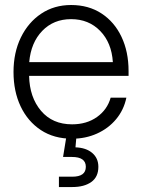

<svg xmlns="http://www.w3.org/2000/svg" viewBox="-20 -546 568 770"><path d="M269 10.3Q196.3 10.3 143.8 -24.4Q91.3 -59.1 62.7 -119.4Q34.2 -179.7 34.2 -257.3Q34.2 -335 63.7 -395.8Q93.3 -456.5 145.3 -491.2Q197.3 -525.9 265.1 -525.9Q335.4 -525.9 387.2 -491.9Q439 -458 467.3 -398.2Q495.6 -338.4 495.6 -261.2V-241.7H96.7Q98.6 -155.8 144.5 -101.6Q190.4 -47.4 269 -47.4Q327.6 -47.4 368.9 -76.7Q410.2 -106 423.8 -154.3H486.8Q476.6 -105 445.6 -67.9Q414.6 -30.8 368.9 -10.3Q323.2 10.3 269 10.3ZM97.2 -296.9H432.6Q427.7 -374.5 381.8 -421.9Q335.9 -469.2 265.1 -469.2Q194.8 -469.2 149.4 -422.1Q104 -375 97.2 -296.9ZM216.3 204.1V162.6H270Q324.2 162.6 324.2 123Q324.2 83.5 269 83.5H232.9L249.5 -18.6H286.6V0L282.7 44.9Q325.2 46.4 349.9 67.4Q374.5 88.4 374.5 123Q374.5 163.6 346.2 183.8Q317.9 204.1 270 204.1Z"/></svg>

Font: Inter Display Light
Style: Regular
Weight: 300
Designer: Rasmus Andersson
Foundry: rsms
Version: Version 4.000;git-a52131595